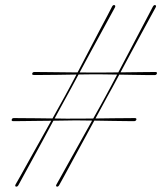

<svg xmlns="http://www.w3.org/2000/svg" viewBox="-20 -722 628 744"><path d="M237.5 -347Q233 -338.5 218.8 -312.8Q204.5 -287 185.5 -251.5Q166.5 -216 145.5 -177.2Q124.5 -138.5 105 -103Q85.5 -67.5 71 -40.8Q56.5 -14 51 -4Q47 2.5 41.5 1Q37 -1 40.5 -7.5Q46 -16 60.2 -42Q74.5 -68 94.2 -103.2Q114 -138.5 135.8 -177.5Q157.5 -216.5 177.5 -252.2Q197.5 -288 211.8 -314Q226 -340 231.5 -349.5Q237.5 -360.5 251.8 -387Q266 -413.5 284.8 -449.2Q303.5 -485 323.8 -524Q344 -563 362.8 -598.5Q381.5 -634 395.5 -660.2Q409.5 -686.5 414.5 -697Q418.5 -704 424 -702Q428.5 -700 425.5 -693.5Q419 -682 404.5 -655Q390 -628 370.5 -592.5Q351 -557 330.2 -518.5Q309.5 -480 290.5 -444.8Q271.5 -409.5 257.5 -383.5Q243.5 -357.5 237.5 -347ZM352 -434Q344 -434 320 -433.8Q296 -433.5 264.8 -433Q233.5 -432.5 201.5 -432Q169.5 -431.5 145 -431.5Q120.5 -431.5 111 -431.5Q103 -431.5 105 -437.5Q106.5 -443 113.5 -443Q122 -443 146 -442.8Q170 -442.5 201.5 -442.2Q233 -442 264.8 -441.5Q296.5 -441 320.8 -441Q345 -441 354 -441Q362.5 -441 385.5 -441Q408.5 -441 438.5 -441.5Q468.5 -442 498.2 -442.2Q528 -442.5 551 -442.8Q574 -443 582.5 -443Q589.5 -443 588 -437Q586 -431 579 -431Q569.5 -431 546.2 -431.2Q523 -431.5 493.5 -432Q464 -432.5 434.5 -433Q405 -433.5 382.8 -433.8Q360.5 -434 352 -434ZM395.5 -347Q391 -338.5 377 -312.8Q363 -287 343.8 -251.5Q324.5 -216 303.5 -177.2Q282.5 -138.5 263 -102.8Q243.5 -67 229.2 -40.5Q215 -14 209 -4Q205 2.5 200 1Q195 -1 199 -7.5Q204 -16 218.2 -41.8Q232.5 -67.5 252.2 -103Q272 -138.5 293.8 -177.5Q315.5 -216.5 335.5 -252.2Q355.5 -288 370 -314Q384.5 -340 389.5 -349.5Q395.5 -360.5 409.8 -387.2Q424 -414 442.8 -449.8Q461.5 -485.5 482 -524.2Q502.5 -563 521 -598.5Q539.5 -634 553.5 -660.2Q567.5 -686.5 572.5 -696.5Q577 -704 582 -702Q587 -700 583 -693Q577 -682 562.2 -655Q547.5 -628 528.2 -592.5Q509 -557 488.2 -518.5Q467.5 -480 448.5 -444.5Q429.5 -409 415.5 -383Q401.5 -357 395.5 -347ZM272 -255.5Q264 -255.5 240 -255Q216 -254.5 184.8 -254.2Q153.5 -254 121.8 -253.5Q90 -253 65.5 -252.8Q41 -252.5 31.5 -252.5Q23.5 -252.5 25.5 -259Q27 -264.5 34 -264.5Q42.5 -264.5 66.5 -264.2Q90.5 -264 122 -263.8Q153.5 -263.5 185 -263Q216.5 -262.5 241 -262.2Q265.5 -262 274 -262.5Q283 -262.5 306 -262.5Q329 -262.5 359 -263Q389 -263.5 418.8 -263.8Q448.5 -264 471.5 -264.2Q494.5 -264.5 502.5 -264.5Q509.5 -264.5 508.5 -258.5Q506.5 -252.5 499 -252.5Q489.5 -252.5 466.2 -252.8Q443 -253 413.5 -253.5Q384 -254 354.5 -254.5Q325 -255 302.8 -255.2Q280.5 -255.5 272 -255.5Z"/></svg>

Font: Fraunces 120pt
Style: Italic
Weight: 400
Italic angle: -16°
Version: Version 1.000;[b76b70a41]